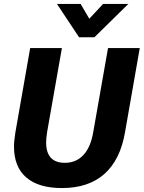

<svg xmlns="http://www.w3.org/2000/svg" viewBox="-20 -944 729 974"><path d="M51 -201Q51 -228 58 -272L133 -700H294L219 -274Q214 -242 214 -222Q214 -118 309 -118Q366 -118 403 -157.5Q440 -197 453 -274L528 -700H689L614 -272Q590 -133 509.5 -61.5Q429 10 294 10Q176 10 113.5 -43.5Q51 -97 51 -201ZM269 -924H389L433 -849L503 -924H631L459 -755H381Z"/></svg>

Font: Sarabun ExtraBold
Style: Italic
Weight: 800
Italic angle: -10°
Designer: Suppakit Chalermlarp | Katatrad Co.,Ltd.
Foundry: Cadson Demak Co.,Ltd.
Version: Version 1.000; ttfautohint (v1.6)